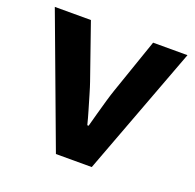

<svg xmlns="http://www.w3.org/2000/svg" viewBox="-99 -629 745 733"><g transform="rotate(20 273.5 -263.0)"><path d="M200 0 3.9 -526.4H150.6L228.2 -303.8Q234 -287.4 242.3 -259Q250.6 -230.7 259.7 -200Q268.8 -169.4 275 -144.2H280.4Q286.7 -167.4 294.9 -197.5Q303.1 -227.7 311.5 -256.4Q319.9 -285.2 326.4 -303.8L403.3 -526.4H542.9L345.6 0Z"/></g></svg>

Font: Archivo SemiBold
Style: Regular
Weight: 600
Designer: Hector Gatti
Foundry: Omnibus-Type
Version: Version 2.001